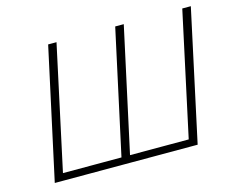

<svg xmlns="http://www.w3.org/2000/svg" viewBox="-93 -795 1142 932"><g transform="rotate(-15 477.5 -329.0)"><path d="M74 0 217 -658H259L117 0ZM411 0 554 -658H597L454 0ZM749 0 891 -658H934L792 0ZM87 0 94 -36H786L778 0Z"/></g></svg>

Font: Ysabeau Infant ExtraLight
Style: Italic
Weight: 250
Italic angle: -12°
Designer: Christian Thalmann (Catharsis Fonts)
Version: Version 2.001;gftools[0.9.30]; featfreeze: ss01,ss02,lnum